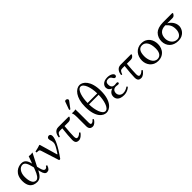

<svg xmlns="http://www.w3.org/2000/svg" viewBox="331 -2094 3502 3502"><g transform="rotate(-45 2081.5 -343.5)"><path d="M409 -191 534 -434C521 -434 500 -429 485 -429C470 -429 452 -434 437 -434L389.5 -306C386.7 -298.5 385.1 -294 382.8 -304C363 -391 323.5 -439 250 -439C159 -439 34 -380 34 -196C34 -72 88 10 216 10C284 10 330 -31 380 -130L389 -91C405 -23 431 10 468 10C512 10 537 -14 559 -77C553 -84 546 -88 534 -88C517 -58 504 -51 479 -51C456 -51 436 -80 423 -133ZM359 -222 343 -181C309 -86 267 -24 221 -24C147 -24 118 -111 118 -219C118 -334 178 -405 245 -405C305 -405 331 -339 354 -243Z M668 -341 779 8C788.7 11.7 798.3 12.3 808 8C945 -181 1006 -313 1006 -387C1006 -415 992 -442 962 -442C931 -442 915 -418 915 -401C915 -350 934 -352 934 -286C934 -252.5 910 -202 838 -94C831.5 -84.3 827.5 -89.1 824.9 -98L729 -429C726 -440 723.5 -442 717 -442C686.5 -429 644.5 -420.5 585 -407C583.2 -399 584 -388 588 -380L625 -378C648.2 -376.7 659 -370 668 -341Z M1194 -429C1101 -429 1074 -344 1067 -291C1071 -285 1080 -283 1090 -283C1113 -344 1125 -361 1174 -361H1230C1217 -253 1208 -139 1208 -85C1208 -12 1236 10 1291 10C1335 10 1376 -27 1410 -71C1406.6 -80.7 1399.7 -85.9 1391 -89C1350 -47 1321 -43 1304 -43C1283 -43 1272 -63 1272 -108C1272 -163 1278 -251 1288 -361H1390C1431 -361 1454 -383 1472 -417L1461 -429Z M1640 -683C1627 -683 1616 -677 1612 -666L1560 -523C1559 -520 1558 -516 1558 -513C1558 -506 1564 -500 1572 -500C1576 -500 1581 -504 1584 -508L1676 -630C1680 -635 1682 -643 1682 -648C1682 -668 1660 -683 1640 -683ZM1565 -322V-81C1565 -21.5 1592 11 1648 11C1691 11 1734 -33 1755 -70C1752.4 -79.9 1744.6 -84.8 1734 -87C1715 -63 1695 -44 1667 -44C1652 -44 1644 -58 1644 -99V-343C1644 -375 1642 -437 1642 -437C1627 -431 1611 -429 1592 -429C1580 -429 1555 -430 1549 -431L1547 -429C1564 -394 1565 -350 1565 -322Z M2131 -361H1883C1884 -490 1920 -664 2004 -664C2078 -664 2130 -517 2131 -361ZM2131 -325C2130 -180 2086 -24 2009 -24C1932 -24 1884 -181 1883 -325ZM1801 -344C1801 -72 1918 10 2004 10C2084 10 2213 -70 2213 -344C2213 -609 2090 -698 2010 -698C1912 -698 1801 -584 1801 -344Z M2374 -121C2374 -177 2407 -210 2463 -210C2472 -210 2506 -204 2514 -204C2537 -204 2544 -215 2544 -227C2544 -239 2534 -248 2515 -248C2510 -248 2465 -243 2464 -243C2421 -243 2385 -265 2385 -334C2385 -400 2430 -406 2461 -406C2500 -406 2517 -385 2528 -363C2538 -346 2548 -330 2570 -330C2583 -330 2602 -338 2602 -367C2602 -403 2544 -439 2467 -439C2349 -439 2314 -367 2314 -327C2314 -278.7 2340.2 -250.3 2386 -231V-229C2314 -204 2295 -151 2295 -113C2295 -55 2328 10 2460 10C2523 10 2577 -19 2610 -50C2609.6 -60.8 2603.7 -68.2 2595 -71C2556 -44 2518 -28 2471 -28C2416 -28 2374 -68 2374 -121Z M2802 -429C2709 -429 2682 -344 2675 -291C2679 -285 2688 -283 2698 -283C2721 -344 2733 -361 2782 -361H2838C2825 -253 2816 -139 2816 -85C2816 -12 2844 10 2899 10C2943 10 2984 -27 3018 -71C3014.6 -80.7 3007.7 -85.9 2999 -89C2958 -47 2929 -43 2912 -43C2891 -43 2880 -63 2880 -108C2880 -163 2886 -251 2896 -361H2998C3039 -361 3062 -383 3080 -417L3069 -429Z M3130 -205C3130 -103 3198 10 3340 10C3404.4 10 3452.8 -12.7 3486.9 -46C3531.7 -89.8 3552 -152.7 3552 -214C3552 -318 3495 -439 3342 -439C3276.2 -439 3221.9 -412 3185.3 -369C3149 -326.4 3130 -268.2 3130 -205ZM3327 -404C3413 -404 3466 -326 3466 -182C3466 -56 3401 -25 3354 -25C3250 -25 3216 -151 3216 -228C3216 -315 3237 -404 3327 -404Z M4073 -361C4110 -361 4126 -383 4144 -417L4133 -429H3892C3801 -429 3730 -401 3695 -366C3653 -324 3630 -265 3630 -204C3630 -78 3718 10 3855 10C4014 10 4059 -115 4059 -172C4059 -261 3997 -330 3937 -361ZM3862 -23C3759 -23 3713 -120 3713 -188C3713 -283 3758 -361 3887 -361C3944 -311 3976 -266 3976 -175C3976 -81 3926 -23 3862 -23Z"/></g></svg>

Font: Libertinus Math
Style: Regular
Weight: 400
Designer: Philipp H. Poll
Foundry: Khaled Hosny
Version: Version 6.2